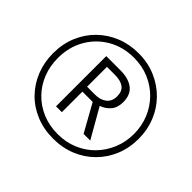

<svg xmlns="http://www.w3.org/2000/svg" viewBox="-165 -938 1162 1162"><g transform="rotate(45 415.5 -357.0)"><path d="M415 9Q334 9 266.5 -19Q199 -47 150.5 -97Q102 -147 75.5 -213.5Q49 -280 49 -357Q49 -437 77 -504Q105 -571 155 -620Q205 -669 271.5 -696Q338 -723 416 -723Q495 -723 562 -694.5Q629 -666 678.5 -616Q728 -566 755 -499.5Q782 -433 782 -357Q782 -278 754.5 -211.5Q727 -145 677.5 -95.5Q628 -46 561 -18.5Q494 9 415 9ZM415 -30Q485 -30 544.5 -55Q604 -80 648 -125Q692 -170 716.5 -229.5Q741 -289 741 -357Q741 -425 717 -484Q693 -543 649 -588Q605 -633 545.5 -658.5Q486 -684 415 -684Q321 -684 247.5 -641Q174 -598 132 -524Q90 -450 90 -357Q90 -288 113.5 -228.5Q137 -169 180.5 -124.5Q224 -80 283.5 -55Q343 -30 415 -30ZM289 -142V-572H410Q480 -572 519.5 -541.5Q559 -511 559 -448Q559 -400 534.5 -371.5Q510 -343 474 -331L582 -142H525L427 -318H339V-142ZM406 -359Q451 -359 479.5 -381Q508 -403 508 -447Q508 -490 481.5 -509.5Q455 -529 407 -529H338V-359Z"/></g></svg>

Font: Noto Sans Gurmukhi UI SemiCondensed Light
Style: Regular
Weight: 300
Width: 4
Designer: Jelle Bosma - Monotype Design Team
Foundry: Monotype Imaging Inc.
Version: Version 2.004; ttfautohint (v1.8.4.7-5d5b)